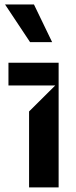

<svg xmlns="http://www.w3.org/2000/svg" viewBox="-20 -820 332 840"><path d="M107.2 0V-332.4L221.6 -446H17V-545.5H236.5V0ZM111.5 -635.7 2.1 -800.4H128.6L208.1 -635.7Z"/></svg>

Font: Riot Sans
Style: Regular
Weight: 400
Designer: Rasmus Andersson
Foundry: rsms
Version: Version 3.005